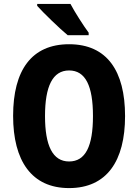

<svg xmlns="http://www.w3.org/2000/svg" viewBox="-20 -951 705 981"><path d="M340 -931H170V-921C201 -886 287 -803 326 -771H433V-784C409 -816 362 -889 340 -931ZM619 -358C619 -588 527 -725 333 -725C142 -725 47 -593 47 -359C47 -130 141 10 333 10C526 10 619 -129 619 -358ZM210 -358C210 -510 249 -591 333 -591C417 -591 455 -512 455 -358C455 -204 417 -126 333 -126C249 -126 210 -207 210 -358Z"/></svg>

Font: Noto Sans Gurmukhi UI Condensed ExtraBold
Style: Regular
Weight: 800
Width: 3
Designer: Jelle Bosma - Monotype Design Team
Foundry: Monotype Imaging Inc.
Version: Version 2.004